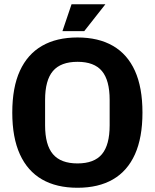

<svg xmlns="http://www.w3.org/2000/svg" viewBox="-20 -877 731 907"><path d="M346.1 10Q247 10 178.5 -29.5Q110 -69 74 -148Q38 -227 38 -345Q38 -464 74 -542.5Q110 -621 178.7 -660.5Q247.4 -700 346.2 -700Q445 -700 513.4 -660.5Q581.9 -621 617.4 -542.5Q653 -464 653 -345Q653 -227 617.5 -148Q581.9 -69 513.5 -29.5Q445.2 10 346.1 10ZM346 -105Q425 -105 461.5 -148.6Q498 -192.2 498 -285V-405Q498 -497.8 461.5 -541.4Q425 -585 346.4 -585Q267 -585 230 -541.4Q193 -497.8 193 -405V-285Q193 -192.2 230.2 -148.6Q267.4 -105 346 -105ZM275 -730 318 -857H478L378 -730Z"/></svg>

Font: Mozilla Headline ExtraLight
Style: Regular
Weight: 200
Designer: Studio DRAMA
Foundry: Studio DRAMA
Version: Version 1.000